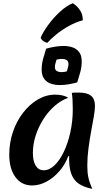

<svg xmlns="http://www.w3.org/2000/svg" viewBox="-20 -1150 675 1203"><path d="M408 -172Q388 -119 352 -77.5Q316 -36 271.5 -12Q227 12 181 12Q115 12 76.5 -40.5Q38 -93 38 -181Q38 -256 61 -323.5Q84 -391 124.5 -443.5Q165 -496 217 -526.5Q269 -557 326 -557Q351 -557 372 -552Q393 -547 407 -537Q362 -521 322 -486Q282 -451 251.5 -403Q221 -355 203.5 -300.5Q186 -246 186 -191Q186 -140 204 -111.5Q222 -83 254 -83Q289 -83 322 -114.5Q355 -146 380.5 -200Q406 -254 421 -322.5Q436 -391 436 -465Q436 -496 434.5 -523Q433 -550 430 -568Q439 -570 447 -570Q455 -570 474 -570Q526 -570 550.5 -550Q575 -530 575 -488Q575 -462 568 -421Q561 -380 551.5 -329Q542 -278 534.5 -222Q527 -166 527 -111Q527 -68 534 -36.5Q541 -5 558 33Q479 18 446 -25Q413 -68 413 -156Q413 -162 413 -164.5Q413 -167 414 -170ZM399 -703Q402 -715 405.5 -726Q409 -737 409 -748Q409 -768 396.5 -774.5Q384 -781 370 -781Q351 -781 334 -776Q331 -764 327.5 -753Q324 -742 324 -731Q324 -711 336.5 -704.5Q349 -698 363 -698Q382 -698 399 -703ZM464 -634Q440 -627 411.5 -622Q383 -617 354 -617Q327 -617 301 -625Q275 -633 258 -654.5Q241 -676 241 -714Q241 -747 249.5 -779Q258 -811 269 -845Q293 -852 322 -857Q351 -862 379 -862Q407 -862 432.5 -854Q458 -846 475 -825Q492 -804 492 -765Q492 -732 483.5 -700Q475 -668 464 -634ZM235 -915Q252 -953 284 -996.5Q316 -1040 356.5 -1077Q397 -1114 436 -1130Q446 -1124 460 -1111.5Q474 -1099 486 -1078Q498 -1057 499 -1023Q454 -1011 411 -987Q368 -963 333.5 -935Q299 -907 277 -882Q261 -885 249 -894.5Q237 -904 235 -915Z"/></svg>

Font: Merienda
Style: Bold
Weight: 700
Designer: Eduardo Rodriguez Tunni
Foundry: Eduardo Rodriguez Tunni
Version: Version 2.001